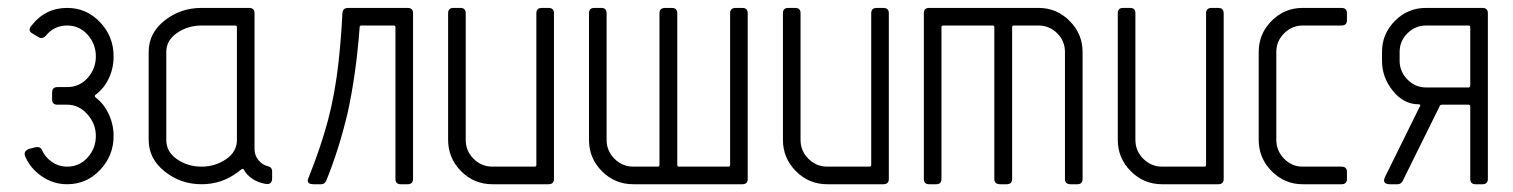

<svg xmlns="http://www.w3.org/2000/svg" viewBox="-20 -475 3901 495"><path d="M153.3 -409.2Q119.1 -409.2 98.1 -382.8Q88.4 -373 79.1 -379.4L64.5 -388.2Q49.8 -395.5 61.5 -409.2Q96.7 -454.6 153.3 -454.6Q203.1 -454.6 238 -417.7Q272.9 -380.9 272.9 -329.6Q272.9 -299.3 260.5 -272.9Q248 -246.6 226.1 -230.5Q222.7 -227.5 226.1 -224.1Q247.6 -208 260.3 -180.9Q272.9 -153.8 272.9 -124.5Q272.9 -73.7 238 -36.9Q203.1 0 153.3 0Q117.2 0 87.6 -20.5Q58.1 -41 45.4 -70.8Q43.5 -74.7 43.5 -78.6Q43.5 -86.4 53.7 -90.8L70.8 -95.2Q83 -98.1 87.9 -88.9Q95.7 -70.3 113.3 -57.9Q130.9 -45.4 153.3 -45.4Q184.6 -45.4 205.8 -68.8Q227.1 -92.3 227.1 -124.5Q227.1 -156.2 205.1 -180.7Q183.1 -205.1 153.3 -205.1H127.9Q114.3 -205.1 114.3 -218.8V-235.8Q114.3 -250.5 127.9 -250.5H153.3Q184.6 -250.5 205.8 -273.9Q227.1 -297.4 227.1 -329.6Q227.1 -361.8 205.8 -385.5Q184.6 -409.2 153.3 -409.2Z M363.3 -341.3Q363.3 -389.6 404.3 -422.1Q445.3 -454.6 499.5 -454.6H622.1Q636.2 -454.6 636.2 -440.9V-90.8Q636.2 -74.7 646.2 -62.3Q656.2 -49.8 670.9 -46.4Q681.6 -43.9 681.6 -32.7V-15.6Q681.6 2 664.6 -1Q646 -3.9 630.9 -13.9Q615.7 -23.9 608.4 -38.1Q607.9 -39.6 606.4 -39.6Q605 -39.6 603 -38.6Q601.1 -37.6 599.6 -36.4Q598.1 -35.2 596.2 -33.7Q594.2 -32.2 593.8 -31.7Q552.2 0 499.5 0Q445.8 0 404.5 -33Q363.3 -65.9 363.3 -114.3ZM499.5 -45.4Q534.7 -45.4 562.7 -64.5Q590.8 -83.5 590.8 -114.3V-404.8Q590.8 -409.2 586.4 -409.2H499.5Q464.4 -409.2 436.5 -390.1Q408.7 -371.1 408.7 -341.3V-114.3Q408.7 -83.5 436.3 -64.5Q463.9 -45.4 499.5 -45.4Z M999.5 -13.7V-404.8Q999.5 -409.2 995.1 -409.2H911.6Q907.2 -409.2 907.2 -404.8Q898.4 -285.2 876.5 -185.1Q854.5 -91.3 820.8 -8.3Q816.4 0 808.1 0H789.1Q773.4 0 773.4 -9.3Q773.4 -13.2 776.4 -19Q807.6 -97.2 825.7 -165.3Q843.8 -233.4 853 -316.4Q859.9 -381.3 862.8 -440.9Q863.3 -454.6 877.9 -454.6H1030.8Q1044.9 -454.6 1044.9 -440.9V-13.7Q1044.9 0 1030.8 0H1013.2Q999.5 0 999.5 -13.7Z M1180.7 -114.3Q1180.7 -85.9 1200.9 -65.7Q1221.2 -45.4 1249.5 -45.4H1358.4Q1362.8 -45.4 1362.8 -49.8V-440.9Q1362.8 -454.6 1377.4 -454.6H1394Q1408.2 -454.6 1408.2 -440.9V-13.7Q1408.2 0 1394 0H1249.5Q1202.1 0 1168.7 -33.7Q1135.3 -67.4 1135.3 -114.3V-440.9Q1135.3 -454.6 1148.9 -454.6H1167Q1180.7 -454.6 1180.7 -440.9Z M1543.9 -114.3Q1543.9 -85.9 1564.2 -65.7Q1584.5 -45.4 1612.8 -45.4H1676.3Q1680.2 -45.4 1680.2 -49.8V-440.9Q1680.2 -454.6 1695.3 -454.6H1711.9Q1726.1 -454.6 1726.1 -440.9V-49.8Q1726.1 -45.4 1730 -45.4H1857.9Q1862.3 -45.4 1862.3 -49.8V-440.9Q1862.3 -454.6 1877 -454.6H1894Q1907.7 -454.6 1907.7 -440.9V-13.7Q1907.7 0 1894 0H1612.8Q1565.4 0 1532 -33.4Q1498.5 -66.9 1498.5 -114.3V-440.9Q1498.5 -454.6 1512.2 -454.6H1530.3Q1543.9 -454.6 1543.9 -440.9Z M2043.9 -114.3Q2043.9 -85.9 2064.2 -65.7Q2084.5 -45.4 2112.8 -45.4H2221.7Q2226.1 -45.4 2226.1 -49.8V-440.9Q2226.1 -454.6 2240.7 -454.6H2257.3Q2271.5 -454.6 2271.5 -440.9V-13.7Q2271.5 0 2257.3 0H2112.8Q2065.4 0 2032 -33.7Q1998.5 -67.4 1998.5 -114.3V-440.9Q1998.5 -454.6 2012.2 -454.6H2030.3Q2043.9 -454.6 2043.9 -440.9Z M2657.7 -454.6Q2704.1 -454.6 2737.5 -421.1Q2771 -387.7 2771 -341.3V-13.7Q2771 0 2757.3 0H2740.2Q2725.6 0 2725.6 -13.7V-341.3Q2725.6 -369.1 2705.6 -389.2Q2685.5 -409.2 2657.7 -409.2H2593.3Q2589.4 -409.2 2589.4 -404.8V-13.7Q2589.4 0 2575.2 0H2558.6Q2543.5 0 2543.5 -13.7V-404.8Q2543.5 -409.2 2539.6 -409.2H2411.6Q2407.2 -409.2 2407.2 -404.8V-13.7Q2407.2 0 2393.6 0H2375.5Q2361.8 0 2361.8 -13.7V-440.9Q2361.8 -454.6 2375.5 -454.6Z M2907.2 -114.3Q2907.2 -85.9 2927.5 -65.7Q2947.8 -45.4 2976.1 -45.4H3085Q3089.4 -45.4 3089.4 -49.8V-440.9Q3089.4 -454.6 3104 -454.6H3120.6Q3134.8 -454.6 3134.8 -440.9V-13.7Q3134.8 0 3120.6 0H2976.1Q2928.7 0 2895.3 -33.7Q2861.8 -67.4 2861.8 -114.3V-440.9Q2861.8 -454.6 2875.5 -454.6H2893.6Q2907.2 -454.6 2907.2 -440.9Z M3225.1 -341.3Q3225.1 -387.7 3258.3 -421.1Q3291.5 -454.6 3338.4 -454.6H3438.5Q3452.6 -454.6 3452.6 -440.9V-422.9Q3452.6 -409.2 3438.5 -409.2H3338.4Q3311 -409.2 3290.8 -389.2Q3270.5 -369.1 3270.5 -341.3V-114.3Q3270.5 -86.4 3290.5 -65.9Q3310.5 -45.4 3338.4 -45.4H3438.5Q3452.6 -45.4 3452.6 -31.7V-13.7Q3452.6 0 3438.5 0H3338.4Q3292 0 3258.5 -33.7Q3225.1 -67.4 3225.1 -114.3Z M3543 -341.3Q3543 -387.7 3576.2 -421.1Q3609.4 -454.6 3656.2 -454.6H3801.8Q3815.9 -454.6 3815.9 -440.9V-13.7Q3815.9 0 3801.8 0H3784.2Q3770.5 0 3770.5 -13.7V-200.7Q3770.5 -205.1 3766.1 -205.1H3698.2Q3691.9 -205.1 3690.9 -199.7L3595.7 -7.3Q3591.3 0 3583 0H3564Q3541.5 0 3551.3 -20L3640.1 -199.7Q3644.5 -206.1 3637.2 -206.1Q3599.1 -206.1 3571 -240.7Q3543 -275.4 3543 -318.4ZM3588.4 -318.4Q3588.4 -290.5 3608.6 -270Q3628.9 -249.5 3656.2 -249.5H3766.1Q3770.5 -249.5 3770.5 -254.9V-404.8Q3770.5 -409.2 3766.1 -409.2H3656.2Q3628.9 -409.2 3608.6 -389.2Q3588.4 -369.1 3588.4 -341.3Z"/></svg>

Font: GOSTRUS
Style: type A
Weight: 200
Designer: Юрий и Татьяна Кривогуз
Version: Version 01.0